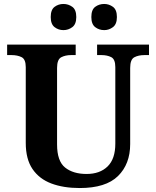

<svg xmlns="http://www.w3.org/2000/svg" viewBox="-20 -939 787 969"><path d="M382 10Q300 10 239 -13Q178 -36 144 -86Q110 -136 110 -218V-600Q110 -640 89 -650.5Q68 -661 38 -661H16V-714H362V-661H339Q310 -661 289 -650Q268 -639 268 -596V-210Q268 -126 308.5 -93.5Q349 -61 417 -61Q484 -61 523 -99Q562 -137 562 -214V-600Q562 -640 541.5 -650.5Q521 -661 492 -661H470V-714H732V-661H709Q679 -661 658 -650Q637 -639 637 -596V-212Q637 -111 575.5 -50.5Q514 10 382 10ZM506 -787Q480 -787 460.5 -802Q441 -817 441 -853Q441 -890 460.5 -904.5Q480 -919 506 -919Q530 -919 550 -904.5Q570 -890 570 -853Q570 -817 550 -802Q530 -787 506 -787ZM300 -787Q275 -787 255.5 -802Q236 -817 236 -853Q236 -890 255.5 -904.5Q275 -919 300 -919Q325 -919 345 -904.5Q365 -890 365 -853Q365 -817 345 -802Q325 -787 300 -787Z"/></svg>

Font: Noto Serif Gurmukhi
Style: Bold
Weight: 700
Designer: Vaibhav Singh and the Monotype Design Team
Foundry: Monotype Imaging Inc.
Version: Version 2.004; ttfautohint (v1.8.4.7-5d5b)